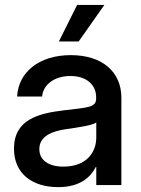

<svg xmlns="http://www.w3.org/2000/svg" viewBox="-20 -749 569 777"><path d="M215.3 8.3C304.2 8.3 346.2 -31.7 367.7 -73.2H369.6V0H471.2V-353.5C471.2 -458.5 393.6 -525.9 266.6 -525.9C137.7 -525.9 54.2 -456.5 49.3 -358.4H150.4C154.3 -405.8 199.2 -441.4 265.1 -441.4C330.6 -441.4 369.1 -405.3 369.1 -355.5V-351.1C369.1 -313.5 336.9 -314.5 240.2 -302.7C135.3 -290.5 36.6 -265.1 36.6 -147.5C36.6 -44.4 112.8 8.3 215.3 8.3ZM236.3 -74.7C176.3 -74.7 139.2 -101.1 139.2 -145.5C139.2 -197.8 189.9 -217.8 246.1 -226.1C300.8 -233.9 355.5 -242.2 369.6 -253.4V-192.9C369.6 -129.4 327.1 -74.7 236.3 -74.7ZM292 -729 218.3 -581.1H298.3L402.3 -729Z"/></svg>

Font: Inteeer Medium
Style: Regular
Weight: 500
Designer: Rasmus Andersson
Foundry: rsms
Version: Version 4.001;Glyphs 3.4 (3402)